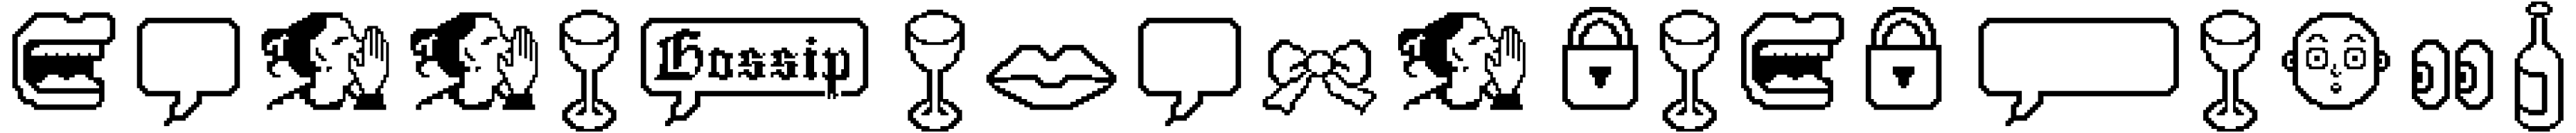

<svg xmlns="http://www.w3.org/2000/svg" viewBox="-20 -1449 33964 1754"><path d="M1250 -71.4H464.3V-107.1H428.6V-142.9H321.4V-178.6H285.7V-285.7H250V-321.4H214.3V-964.3H250V-1000H285.7V-1035.7H321.4V-1071.4H357.1V-1107.1H392.9V-1142.9H428.6V-1178.6H464.3V-1214.3H821.4V-1178.6H857.1V-1142.9H1071.4V-1178.6H1107.1V-1214.3H1392.9V-1178.6H1428.6V-964.3H1392.9V-928.6H357.1V-892.9H321.4V-857.1H285.7V-392.9H321.4V-357.1H357.1V-321.4H392.9V-285.7H428.6V-250H464.3V-214.3H1285.7V-107.1H1250ZM428.6 -35.7V0H1250V-35.7H1321.4V-107.1H1357.1V-392.9H1321.4V-428.6H1214.3V-642.9H1321.4V-678.6H1357.1V-857.1H1428.6V-892.9H1464.3V-928.6H1500V-1214.3H1464.3V-1250H1428.6V-1285.7H1071.4V-1250H1035.7V-1214.3H892.9V-1250H857.1V-1285.7H428.6V-1250H392.9V-1214.3H357.1V-1178.6H321.4V-1142.9H285.7V-1107.1H250V-1071.4H214.3V-1035.7H178.6V-1000H142.9V-285.7H178.6V-250H214.3V-142.9H250V-107.1H285.7V-71.4H392.9V-35.7ZM571.4 -714.3H392.9V-785.7H428.6V-821.4H500V-857.1H1285.7V-714.3H1178.6V-750H1142.9V-714.3H1035.7V-750H1000V-714.3H892.9V-750H857.1V-714.3H750V-750H714.3V-714.3H607.1V-750H571.4ZM500 -285.7V-321.4H464.3V-357.1H535.7V-392.9H571.4V-428.6H607.1V-464.3H750V-428.6H821.4V-392.9H892.9V-428.6H964.3V-464.3H1107.1V-428.6H1142.9V-392.9H1214.3V-357.1H1250V-321.4H1285.7V-285.7Z M2142.9 142.9V214.3H2214.3V178.6H2250V142.9H2428.6V107.1H2464.3V71.4H2500V35.7H2535.7V0H2571.4V-35.7H2607.1V-71.4H2642.9V-178.6H3035.7V-214.3H3071.4V-250H3107.1V-285.7H3142.9V-1107.1H3107.1V-1142.9H3071.4V-1178.6H3035.7V-1214.3H1892.9V-1178.6H1857.1V-1142.9H1821.4V-1107.1H1785.7V-285.7H1821.4V-250H1857.1V-214.3H1892.9V-178.6H2285.7V-107.1H2250V-71.4H2214.3V107.1H2178.6V142.9ZM2285.7 71.4V-35.7H2321.4V-71.4H2357.1V-250H1928.6V-285.7H1892.9V-321.4H1857.1V-1071.4H1892.9V-1107.1H1928.6V-1142.9H3000V-1107.1H3035.7V-1071.4H3071.4V-321.4H3035.7V-285.7H3000V-250H2571.4V-107.1H2535.7V-71.4H2500V-35.7H2464.3V0H2428.6V35.7H2392.9V71.4Z M3500 -71.4V0H3571.4V-71.4H3714.3V-142.9H3857.1V-214.3H3928.6V-142.9H4000V-71.4H4071.4V-35.7H4107.1V0H4464.3V-35.7H4500V-107.1H4535.7V-214.3H4571.4V-178.6H4607.1V-142.9H4678.6V-71.4H4642.9V0H5071.4V-71.4H5035.7V-214.3H5000V-285.7H5035.7V-357.1H5071.4V-428.6H5107.1V-892.9H5071.4V-464.3H5035.7V-392.9H5000V-321.4H4964.3V-285.7H4928.6V-214.3H4785.7V-285.7H4750V-357.1H4714.3V-428.6H4678.6V-500H4642.9V-535.7H4607.1V-678.6H4642.9V-642.9H4678.6V-571.4H4785.7V-928.6H4821.4V-1035.7H4857.1V-714.3H4892.9V-1071.4H4928.6V-678.6H4964.3V-1000H5000V-642.9H5035.7V-892.9H5071.4V-928.6H5035.7V-1035.7H5000V-1071.4H4964.3V-1107.1H4821.4V-1071.4H4785.7V-964.3H4750V-928.6H4714.3V-964.3H4678.6V-1000H4642.9V-1107.1H4607.1V-1178.6H4571.4V-1214.3H4500V-1285.7H4071.4V-1250H4035.7V-1214.3H3964.3V-1178.6H3892.9V-1142.9H3821.4V-1107.1H3785.7V-1071.4H3500V-1035.7H3464.3V-1000H3428.6V-785.7H3464.3V-714.3H3571.4V-642.9H3500V-500H3535.7V-464.3H3571.4V-428.6H3678.6V-464.3H3607.1V-500H3571.4V-571.4H3607.1V-607.1H3642.9V-642.9H3785.7V-571.4H3821.4V-535.7H3857.1V-500H3892.9V-464.3H3928.6V-428.6H4071.4V-357.1H4000V-321.4H3928.6V-285.7H3857.1V-250H3785.7V-214.3H3714.3V-178.6H3642.9V-142.9H3571.4V-107.1H3535.7V-71.4ZM4142.9 -142.9H4071.4V-285.7H4142.9V-500H4214.3V-571.4H4142.9V-642.9H4071.4V-928.6H4142.9V-964.3H4178.6V-1000H4214.3V-1035.7H4250V-1071.4H4285.7V-1214.3H4464.3V-1178.6H4535.7V-1142.9H4571.4V-1071.4H4607.1V-964.3H4642.9V-928.6H4678.6V-892.9H4750V-821.4H4714.3V-785.7H4678.6V-750H4750V-607.1H4714.3V-678.6H4678.6V-714.3H4642.9V-750H4571.4V-500H4607.1V-464.3H4642.9V-392.9H4607.1V-357.1H4571.4V-321.4H4500V-142.9H4428.6V-107.1H4321.4V-71.4H4142.9ZM3571.4 -785.7H3500V-857.1H3535.7V-892.9H3571.4V-928.6H3678.6V-964.3H3714.3V-1000H3750V-964.3H3785.7V-928.6H3714.3V-714.3H3642.9V-857.1H3571.4ZM4178.6 -714.3V-678.6H4214.3V-642.9H4285.7V-678.6H4250V-714.3H4214.3V-750H4178.6V-821.4H4142.9V-714.3ZM4285.7 -571.4V-500H4321.4V-535.7H4357.1V-571.4ZM4357.1 -892.9V-857.1H4464.3V-892.9H4500V-928.6H4571.4V-964.3H4428.6V-928.6H4392.9V-892.9ZM4678.6 -357.1V-321.4H4714.3V-250H4750V-214.3H4714.3V-178.6H4678.6V-214.3H4642.9V-250H4607.1V-321.4H4642.9V-357.1Z M5464.3 -71.4V0H5535.7V-71.4H5678.6V-142.9H5821.4V-214.3H5892.9V-142.9H5964.3V-71.4H6035.7V-35.7H6071.4V0H6428.6V-35.7H6464.3V-107.1H6500V-214.3H6535.7V-178.6H6571.4V-142.9H6642.9V-71.4H6607.1V0H7035.7V-71.4H7000V-214.3H6964.3V-285.7H7000V-357.1H7035.7V-428.6H7071.4V-892.9H7035.7V-464.3H7000V-392.9H6964.3V-321.4H6928.6V-285.7H6892.9V-214.3H6750V-285.7H6714.3V-357.1H6678.6V-428.6H6642.9V-500H6607.1V-535.7H6571.4V-678.6H6607.1V-642.9H6642.9V-571.4H6750V-928.6H6785.7V-1035.7H6821.4V-714.3H6857.1V-1071.4H6892.9V-678.6H6928.6V-1000H6964.3V-642.9H7000V-892.9H7035.7V-928.6H7000V-1035.7H6964.3V-1071.4H6928.6V-1107.1H6785.7V-1071.4H6750V-964.3H6714.3V-928.6H6678.6V-964.3H6642.9V-1000H6607.1V-1107.1H6571.4V-1178.6H6535.7V-1214.3H6464.3V-1285.7H6035.7V-1250H6000V-1214.3H5928.6V-1178.6H5857.1V-1142.9H5785.7V-1107.1H5750V-1071.4H5464.3V-1035.7H5428.6V-1000H5392.9V-785.7H5428.6V-714.3H5535.7V-642.9H5464.3V-500H5500V-464.3H5535.7V-428.6H5642.9V-464.3H5571.4V-500H5535.7V-571.4H5571.4V-607.1H5607.1V-642.9H5750V-571.4H5785.7V-535.7H5821.4V-500H5857.1V-464.3H5892.9V-428.6H6035.7V-357.1H5964.3V-321.4H5892.9V-285.7H5821.4V-250H5750V-214.3H5678.6V-178.6H5607.1V-142.9H5535.7V-107.1H5500V-71.4ZM6107.1 -142.9H6035.7V-285.7H6107.1V-500H6178.6V-571.4H6107.1V-642.9H6035.7V-928.6H6107.1V-964.3H6142.9V-1000H6178.6V-1035.7H6214.3V-1071.4H6250V-1214.3H6428.6V-1178.6H6500V-1142.9H6535.7V-1071.4H6571.4V-964.3H6607.1V-928.6H6642.9V-892.9H6714.3V-821.4H6678.6V-785.7H6642.9V-750H6714.3V-607.1H6678.6V-678.6H6642.9V-714.3H6607.1V-750H6535.7V-500H6571.4V-464.3H6607.1V-392.9H6571.4V-357.1H6535.7V-321.4H6464.3V-142.9H6392.9V-107.1H6285.7V-71.4H6107.1ZM5535.7 -785.7H5464.3V-857.1H5500V-892.9H5535.7V-928.6H5642.9V-964.3H5678.6V-1000H5714.3V-964.3H5750V-928.6H5678.6V-714.3H5607.1V-857.1H5535.7ZM6142.9 -714.3V-678.6H6178.6V-642.9H6250V-678.6H6214.3V-714.3H6178.6V-750H6142.9V-821.4H6107.1V-714.3ZM6250 -571.4V-500H6285.7V-535.7H6321.4V-571.4ZM6321.4 -892.9V-857.1H6428.6V-892.9H6464.3V-928.6H6535.7V-964.3H6392.9V-928.6H6357.1V-892.9ZM6642.9 -357.1V-321.4H6678.6V-250H6714.3V-214.3H6678.6V-178.6H6642.9V-214.3H6607.1V-250H6571.4V-321.4H6607.1V-357.1Z M7571.4 214.3V178.6H7535.7V142.9H7500V107.1H7464.3V35.7H7500V0H7535.7V-35.7H7571.4V-71.4H7642.9V-107.1H7678.6V-35.7H7642.9V0H7607.1V35.7H7571.4V71.4H7678.6V35.7H7714.3V-535.7H7642.9V-571.4H7607.1V-607.1H7535.7V-642.9H7500V-750H7464.3V-785.7H7428.6V-964.3H7464.3V-928.6H7500V-892.9H7571.4V-857.1H7928.6V-892.9H8000V-928.6H8035.7V-964.3H8071.4V-785.7H8035.7V-750H8000V-642.9H7964.3V-607.1H7892.9V-571.4H7857.1V-535.7H7785.7V35.7H7821.4V71.4H7928.6V35.7H7892.9V0H7857.1V-35.7H7821.4V-107.1H7857.1V-71.4H7928.6V-35.7H7964.3V0H8000V35.7H8035.7V107.1H8000V142.9H7964.3V178.6H7928.6V214.3H7821.4V250H7678.6V214.3ZM7571.4 -107.1H7500V-71.4H7464.3V-35.7H7428.6V0H7392.9V142.9H7428.6V178.6H7464.3V214.3H7500V250H7571.4V285.7H7928.6V250H8000V214.3H8035.7V178.6H8071.4V142.9H8107.1V0H8071.4V-35.7H8035.7V-71.4H8000V-107.1H7928.6V-142.9H7857.1V-500H7928.6V-535.7H7964.3V-571.4H8000V-607.1H8035.7V-642.9H8071.4V-750H8107.1V-785.7H8142.9V-1142.9H8107.1V-1178.6H8071.4V-1214.3H8035.7V-1250H7928.6V-1285.7H7857.1V-1321.4H7642.9V-1285.7H7571.4V-1250H7464.3V-1214.3H7428.6V-1178.6H7392.9V-1142.9H7357.1V-785.7H7392.9V-750H7428.6V-642.9H7464.3V-607.1H7500V-571.4H7535.7V-535.7H7571.4V-500H7642.9V-142.9H7571.4ZM8071.4 -1035.7H8035.7V-1000H8000V-964.3H7964.3V-928.6H7857.1V-892.9H7642.9V-928.6H7535.7V-964.3H7500V-1000H7464.3V-1035.7H7428.6V-1142.9H7500V-1178.6H7535.7V-1214.3H7642.9V-1250H7857.1V-1214.3H7964.3V-1178.6H8000V-1142.9H8071.4Z M8750 142.9V214.3H8821.4V178.6H8857.1V142.9H9035.7V107.1H9071.4V71.4H9107.1V35.7H9142.9V0H9178.6V-35.7H9214.3V-178.6H10857.1V-250H9142.9V-71.4H9107.1V-35.7H9071.4V0H9035.7V35.7H9000V71.4H8892.9V-35.7H8928.6V-71.4H8964.3V-250H8571.4V-285.7H8535.7V-321.4H8500V-1071.4H8535.7V-1107.1H8571.4V-1142.9H11285.7V-1107.1H11321.4V-1071.4H11357.1V-321.4H11321.4V-285.7H11285.7V-250H11071.4V-178.6H11321.4V-214.3H11357.1V-250H11392.9V-285.7H11428.6V-1107.1H11392.9V-1142.9H11357.1V-1178.6H11321.4V-1214.3H8535.7V-1178.6H8500V-1142.9H8464.3V-1107.1H8428.6V-285.7H8464.3V-250H8500V-214.3H8535.7V-178.6H8892.9V-107.1H8857.1V-71.4H8821.4V107.1H8785.7V142.9ZM8607.1 -428.6V-392.9H9107.1V-428.6H9142.9V-464.3H9071.4V-500H8785.7V-892.9H8821.4V-928.6H8857.1V-535.7H8928.6V-571.4H8964.3V-714.3H9000V-750H9035.7V-785.7H9142.9V-678.6H9178.6V-571.4H9142.9V-464.3H9178.6V-500H9214.3V-571.4H9250V-785.7H9214.3V-821.4H9178.6V-857.1H9035.7V-821.4H9000V-785.7H8964.3V-928.6H9000V-964.3H9071.4V-928.6H9178.6V-964.3H9214.3V-1035.7H9071.4V-1071.4H8964.3V-1035.7H8892.9V-1000H8857.1V-964.3H8750V-928.6H8678.6V-892.9H8642.9V-857.1H8678.6V-821.4H8714.3V-607.1H8678.6V-464.3H8642.9V-428.6ZM9357.1 -500H9321.4V-428.6H9464.3V-392.9H9571.4V-428.6H9642.9V-535.7H9607.1V-678.6H9642.9V-750H9535.7V-785.7H9464.3V-821.4H9392.9V-785.7H9357.1V-750H9321.4V-714.3H9357.1ZM9464.3 -464.3V-500H9428.6V-714.3H9500V-678.6H9535.7V-464.3ZM9785.7 -500H9714.3V-428.6H9750V-464.3H9821.4V-428.6H9857.1V-392.9H9964.3V-428.6H10071.4V-464.3H10035.7V-571.4H10071.4V-607.1H10035.7V-642.9H9892.9V-607.1H9928.6V-464.3H9892.9V-500H9857.1V-535.7H9785.7ZM9714.3 -607.1V-571.4H9892.9V-607.1H9857.1V-750H9892.9V-678.6H10035.7V-714.3H10000V-750H9964.3V-785.7H9928.6V-821.4H9857.1V-785.7H9750V-750H9714.3V-714.3H9750V-678.6H9785.7V-642.9H9750V-607.1ZM10035.7 -750V-714.3H10071.4V-750ZM10214.3 -500H10142.9V-428.6H10178.6V-464.3H10250V-428.6H10285.7V-392.9H10392.9V-428.6H10500V-464.3H10464.3V-571.4H10500V-607.1H10464.3V-642.9H10321.4V-607.1H10357.1V-464.3H10321.4V-500H10285.7V-535.7H10214.3ZM10142.9 -607.1V-571.4H10321.4V-607.1H10285.7V-750H10321.4V-678.6H10464.3V-714.3H10428.6V-750H10392.9V-785.7H10357.1V-821.4H10285.7V-785.7H10178.6V-750H10142.9V-714.3H10178.6V-678.6H10214.3V-642.9H10178.6V-607.1ZM10464.3 -750V-714.3H10500V-750ZM10607.1 -821.4V-750H10571.4V-714.3H10607.1V-464.3H10571.4V-428.6H10642.9V-392.9H10714.3V-428.6H10750V-500H10714.3V-714.3H10750V-785.7H10678.6V-821.4ZM10607.1 -928.6V-892.9H10642.9V-857.1H10714.3V-892.9H10750V-928.6H10714.3V-964.3H10642.9V-928.6ZM10928.6 -750V-821.4H10892.9V-785.7H10857.1V-750H10821.4V-714.3H10857.1V-678.6H10892.9V-464.3H10857.1V-500H10821.4V-428.6H10857.1V-392.9H10892.9V-142.9H10928.6V-214.3H10964.3V-142.9H11000V-178.6H11035.7V-214.3H11000V-392.9H11142.9V-428.6H11178.6V-750H11142.9V-785.7H11107.1V-821.4H11071.4V-785.7H11035.7V-750H11071.4V-714.3H11107.1V-535.7H11071.4V-464.3H11000V-714.3H11035.7V-750Z M12129.3 214.3V178.6H12093.6V142.9H12057.9V107.1H12022.1V35.7H12057.9V0H12093.6V-35.7H12129.3V-71.4H12200.7V-107.1H12236.4V-35.7H12200.7V0H12165V35.7H12129.3V71.4H12236.4V35.7H12272.1V-535.7H12200.7V-571.4H12165V-607.1H12093.6V-642.9H12057.9V-750H12022.1V-785.7H11986.4V-964.3H12022.1V-928.6H12057.9V-892.9H12129.3V-857.1H12486.4V-892.9H12557.9V-928.6H12593.6V-964.3H12629.3V-785.7H12593.6V-750H12557.9V-642.9H12522.1V-607.1H12450.7V-571.4H12415V-535.7H12343.6V35.7H12379.3V71.4H12486.4V35.7H12450.7V0H12415V-35.7H12379.3V-107.1H12415V-71.4H12486.4V-35.7H12522.1V0H12557.9V35.7H12593.6V107.1H12557.9V142.9H12522.1V178.6H12486.4V214.3H12379.3V250H12236.4V214.3ZM12129.3 -107.1H12057.9V-71.4H12022.1V-35.7H11986.4V0H11950.7V142.9H11986.4V178.6H12022.1V214.3H12057.9V250H12129.3V285.7H12486.4V250H12557.9V214.3H12593.6V178.6H12629.3V142.9H12665V0H12629.3V-35.7H12593.6V-71.4H12557.9V-107.1H12486.4V-142.9H12415V-500H12486.4V-535.7H12522.1V-571.4H12557.9V-607.1H12593.6V-642.9H12629.3V-750H12665V-785.7H12700.7V-1142.9H12665V-1178.6H12629.3V-1214.3H12593.6V-1250H12486.4V-1285.7H12415V-1321.4H12200.7V-1285.7H12129.3V-1250H12022.1V-1214.3H11986.4V-1178.6H11950.7V-1142.9H11915V-785.7H11950.7V-750H11986.4V-642.9H12022.1V-607.1H12057.9V-571.4H12093.6V-535.7H12129.3V-500H12200.7V-142.9H12129.3ZM12629.3 -1035.7H12593.6V-1000H12557.9V-964.3H12522.1V-928.6H12415V-892.9H12200.7V-928.6H12093.6V-964.3H12057.9V-1000H12022.1V-1035.7H11986.4V-1142.9H12057.9V-1178.6H12093.6V-1214.3H12200.7V-1250H12415V-1214.3H12522.1V-1178.6H12557.9V-1142.9H12629.3Z M13557.9 -35.7V0H14129.3V-35.7H14200.7V-71.4H14272.1V-107.1H14343.6V-142.9H14415V-178.6H14486.4V-214.3H14557.9V-250H14593.6V-285.7H14629.3V-321.4H14665V-357.1H14700.7V-464.3H14665V-500H14629.3V-535.7H14593.6V-571.4H14557.9V-607.1H14522.1V-642.9H14450.7V-678.6H14415V-714.3H14379.3V-750H14343.6V-785.7H14307.9V-821.4H14272.1V-857.1H13986.4V-821.4H13950.7V-785.7H13915V-750H13879.3V-714.3H13807.9V-750H13772.1V-785.7H13736.4V-821.4H13700.7V-857.1H13415V-821.4H13379.3V-785.7H13343.6V-750H13307.9V-714.3H13272.1V-678.6H13236.4V-642.9H13165V-607.1H13129.3V-571.4H13093.6V-535.7H13057.9V-500H13022.1V-464.3H12986.4V-357.1H13022.1V-321.4H13057.9V-285.7H13093.6V-250H13129.3V-214.3H13200.7V-178.6H13272.1V-142.9H13343.6V-107.1H13415V-71.4H13486.4V-35.7ZM14093.6 -71.4H13593.6V-107.1H13522.1V-142.9H13450.7V-178.6H13379.3V-214.3H13307.9V-250H13236.4V-285.7H13165V-321.4H13093.6V-357.1H13272.1V-392.9H13629.3V-357.1H13665V-321.4H13700.7V-285.7H13986.4V-321.4H14022.1V-357.1H14057.9V-392.9H14415V-357.1H14593.6V-321.4H14522.1V-285.7H14450.7V-250H14379.3V-214.3H14307.9V-178.6H14236.4V-142.9H14165V-107.1H14093.6ZM13307.9 -428.6H13093.6V-464.3H13129.3V-500H13165V-535.7H13200.7V-571.4H13272.1V-607.1H13307.9V-642.9H13343.6V-678.6H13379.3V-714.3H13415V-750H13450.7V-785.7H13665V-750H13700.7V-714.3H13736.4V-678.6H13772.1V-642.9H13915V-678.6H13950.7V-714.3H13986.4V-750H14022.1V-785.7H14236.4V-750H14272.1V-714.3H14307.9V-678.6H14343.6V-642.9H14379.3V-607.1H14415V-571.4H14486.4V-535.7H14522.1V-500H14557.9V-464.3H14593.6V-428.6H14379.3V-464.3H14022.1V-428.6H13986.4V-392.9H13950.7V-357.1H13736.4V-392.9H13700.7V-428.6H13665V-464.3H13307.9Z M15343.6 142.9V214.3H15415V178.6H15450.7V142.9H15629.3V107.1H15665V71.4H15700.7V35.7H15736.4V0H15772.1V-35.7H15807.9V-71.4H15843.6V-178.6H16236.4V-214.3H16272.1V-250H16307.9V-285.7H16343.6V-1107.1H16307.9V-1142.9H16272.1V-1178.6H16236.4V-1214.3H15093.6V-1178.6H15057.9V-1142.9H15022.1V-1107.1H14986.4V-285.7H15022.1V-250H15057.9V-214.3H15093.6V-178.6H15486.4V-107.1H15450.7V-71.4H15415V107.1H15379.3V142.9ZM15486.4 71.4V-35.7H15522.1V-71.4H15557.9V-250H15129.3V-285.7H15093.6V-321.4H15057.9V-1071.4H15093.6V-1107.1H15129.3V-1142.9H16200.7V-1107.1H16236.4V-1071.4H16272.1V-321.4H16236.4V-285.7H16200.7V-250H15772.1V-107.1H15736.4V-71.4H15700.7V-35.7H15665V0H15629.3V35.7H15593.6V71.4Z M16629.3 -142.9V-35.7H16665V0H16879.3V35.7H16915V71.4H16986.4V35.7H17022.1V0H17057.9V-107.1H17093.6V-142.9H17129.3V-178.6H17165V-214.3H17200.7V-285.7H17236.4V-357.1H17272.1V-428.6H17415V-357.1H17450.7V-285.7H17486.4V-214.3H17522.1V-178.6H17593.6V-142.9H17665V-107.1H17700.7V-71.4H17807.9V-35.7H17843.6V0H17915V71.4H17950.7V35.7H17986.4V-35.7H18022.1V-71.4H18057.9V-107.1H18093.6V-142.9H18129.3V-214.3H18093.6V-250H18022.1V-285.7H17879.3V-250H17950.7V-214.3H18057.9V-142.9H18022.1V-107.1H17986.4V-71.4H17950.7V-35.7H17915V-71.4H17843.6V-107.1H17807.9V-142.9H17700.7V-178.6H17665V-214.3H17557.9V-250H17522.1V-357.1H17486.4V-392.9H17450.7V-428.6H17486.4V-464.3H17593.6V-428.6H17629.3V-392.9H17665V-357.1H17700.7V-321.4H17736.4V-285.7H17879.3V-321.4H17950.7V-357.1H17986.4V-392.9H18022.1V-428.6H18057.9V-785.7H18022.1V-821.4H17986.4V-857.1H17950.7V-892.9H17915V-928.6H17772.1V-892.9H17736.4V-857.1H17629.3V-821.4H17593.6V-785.7H17557.9V-714.3H17593.6V-750H17629.3V-785.7H17736.4V-821.4H17772.1V-857.1H17879.3V-821.4H17915V-785.7H17950.7V-750H17986.4V-464.3H17950.7V-428.6H17915V-357.1H17736.4V-392.9H17700.7V-428.6H17665V-464.3H17629.3V-500H17557.9V-535.7H17593.6V-571.4H17665V-535.7H17736.4V-500H17772.1V-571.4H17736.4V-607.1H17665V-642.9H17593.6V-678.6H17557.9V-714.3H17522.1V-750H17486.4V-785.7H17272.1V-750H17236.4V-714.3H17200.7V-678.6H17165V-642.9H17093.6V-607.1H17022.1V-571.4H16986.4V-500H17022.1V-535.7H17093.6V-571.4H17165V-535.7H17200.7V-500H17272.1V-535.7H17236.4V-678.6H17272.1V-714.3H17343.6V-750H17415V-714.3H17486.4V-678.6H17522.1V-535.7H17486.4V-500H17415V-464.3H17343.6V-500H17272.1V-464.3H17236.4V-428.6H17200.7V-321.4H17165V-285.7H17129.3V-214.3H17057.9V-142.9H17022.1V-107.1H16986.4V0H16915V-35.7H16879.3V-71.4H16700.7V-142.9H16772.1V-178.6H16807.9V-214.3H16843.6V-250H16879.3V-285.7H16950.7V-321.4H16986.4V-357.1H17093.6V-392.9H17129.3V-428.6H17165V-464.3H17200.7V-500H17129.3V-464.3H17093.6V-428.6H16986.4V-392.9H16950.7V-357.1H16843.6V-428.6H16807.9V-464.3H16772.1V-750H16807.9V-785.7H16843.6V-821.4H16879.3V-857.1H16986.4V-821.4H17022.1V-785.7H17129.3V-750H17165V-714.3H17200.7V-785.7H17165V-821.4H17129.3V-857.1H17022.1V-892.9H16986.4V-928.6H16843.6V-892.9H16807.9V-857.1H16772.1V-821.4H16736.4V-785.7H16700.7V-428.6H16736.4V-392.9H16772.1V-357.1H16807.9V-321.4H16843.6V-285.7H16807.9V-250H16772.1V-214.3H16736.4V-178.6H16665V-142.9Z M18486.4 -71.4V0H18557.9V-71.4H18700.7V-142.9H18843.6V-214.3H18915V-142.9H18986.4V-71.4H19057.9V-35.7H19093.6V0H19450.7V-35.7H19486.4V-107.1H19522.1V-214.3H19557.9V-178.6H19593.6V-142.9H19665V-71.4H19629.3V0H20057.9V-71.4H20022.1V-214.3H19986.4V-285.7H20022.1V-357.1H20057.9V-428.6H20093.6V-892.9H20057.9V-464.3H20022.1V-392.9H19986.4V-321.4H19950.7V-285.7H19915V-214.3H19772.1V-285.7H19736.4V-357.1H19700.7V-428.6H19665V-500H19629.3V-535.7H19593.6V-678.6H19629.3V-642.9H19665V-571.4H19772.1V-928.6H19807.9V-1035.7H19843.6V-714.3H19879.3V-1071.4H19915V-678.6H19950.7V-1000H19986.4V-642.9H20022.1V-892.9H20057.9V-928.6H20022.1V-1035.7H19986.4V-1071.4H19950.7V-1107.1H19807.9V-1071.4H19772.1V-964.3H19736.4V-928.6H19700.7V-964.3H19665V-1000H19629.3V-1107.1H19593.6V-1178.6H19557.9V-1214.3H19486.4V-1285.7H19057.9V-1250H19022.1V-1214.3H18950.7V-1178.6H18879.3V-1142.9H18807.9V-1107.1H18772.1V-1071.4H18486.4V-1035.7H18450.7V-1000H18415V-785.7H18450.7V-714.3H18557.9V-642.9H18486.4V-500H18522.1V-464.3H18557.9V-428.6H18665V-464.3H18593.6V-500H18557.9V-571.4H18593.6V-607.1H18629.3V-642.9H18772.1V-571.4H18807.9V-535.7H18843.6V-500H18879.3V-464.3H18915V-428.6H19057.9V-357.1H18986.4V-321.4H18915V-285.7H18843.6V-250H18772.1V-214.3H18700.7V-178.6H18629.3V-142.9H18557.9V-107.1H18522.1V-71.4ZM19129.3 -142.9H19057.9V-285.7H19129.3V-500H19200.7V-571.4H19129.3V-642.9H19057.9V-928.6H19129.3V-964.3H19165V-1000H19200.7V-1035.7H19236.4V-1071.4H19272.1V-1214.3H19450.7V-1178.6H19522.1V-1142.9H19557.9V-1071.4H19593.6V-964.3H19629.3V-928.6H19665V-892.9H19736.4V-821.4H19700.7V-785.7H19665V-750H19736.4V-607.1H19700.7V-678.6H19665V-714.3H19629.3V-750H19557.9V-500H19593.6V-464.3H19629.3V-392.9H19593.6V-357.1H19557.9V-321.4H19486.4V-142.9H19415V-107.1H19307.9V-71.4H19129.3ZM18557.9 -785.7H18486.4V-857.1H18522.1V-892.9H18557.9V-928.6H18665V-964.3H18700.7V-1000H18736.4V-964.3H18772.1V-928.6H18700.7V-714.3H18629.3V-857.1H18557.9ZM19165 -714.3V-678.6H19200.7V-642.9H19272.1V-678.6H19236.4V-714.3H19200.7V-750H19165V-821.4H19129.3V-714.3ZM19272.1 -571.4V-500H19307.9V-535.7H19343.6V-571.4ZM19343.6 -892.9V-857.1H19450.7V-892.9H19486.4V-928.6H19557.9V-964.3H19415V-928.6H19379.3V-892.9ZM19665 -357.1V-321.4H19700.7V-250H19736.4V-214.3H19700.7V-178.6H19665V-214.3H19629.3V-250H19593.6V-321.4H19629.3V-357.1Z M20687.1 -35.7V0H21472.9V-35.7H21508.6V-71.4H21544.3V-107.1H21580V-857.1H21508.6V-1071.4H21472.9V-1142.9H21437.1V-1214.3H21401.4V-1250H21365.7V-1285.7H21294.3V-1321.4H21222.9V-1357.1H20937.1V-1321.4H20865.7V-1285.7H20794.3V-1250H20758.6V-1214.3H20722.9V-1142.9H20687.1V-1071.4H20651.4V-857.1H20580V-107.1H20615.7V-71.4H20651.4V-35.7ZM20722.9 -71.4V-107.1H20687.1V-142.9H20651.4V-785.7H21508.6V-142.9H21472.9V-107.1H21437.1V-71.4ZM20722.9 -857.1V-1035.7H20758.6V-1107.1H20794.3V-1178.6H20830V-1214.3H20901.4V-1250H20972.9V-1285.7H21187.1V-1250H21258.6V-1214.3H21330V-1178.6H21365.7V-1107.1H21401.4V-1035.7H21437.1V-857.1H21365.7V-1000H21330V-1035.7H21294.3V-1107.1H21258.6V-1142.9H21187.1V-1178.6H21115.7V-1214.3H21044.3V-1178.6H20972.9V-1142.9H20901.4V-1107.1H20865.7V-1035.7H20830V-1000H20794.3V-857.1ZM20865.7 -857.1V-964.3H20901.4V-1000H20937.1V-1071.4H20972.9V-1107.1H21044.3V-1142.9H21115.7V-1107.1H21187.1V-1071.4H21222.9V-1000H21258.6V-964.3H21294.3V-857.1ZM20937.1 -571.4V-464.3H20972.9V-428.6H21008.6V-321.4H21044.3V-285.7H21115.7V-321.4H21151.4V-428.6H21187.1V-464.3H21222.9V-571.4Z M22080 214.3V178.6H22044.3V142.9H22008.6V107.1H21972.9V35.7H22008.6V0H22044.3V-35.7H22080V-71.4H22151.4V-107.1H22187.1V-35.7H22151.4V0H22115.7V35.7H22080V71.4H22187.1V35.7H22222.9V-535.7H22151.4V-571.4H22115.7V-607.1H22044.3V-642.9H22008.6V-750H21972.9V-785.7H21937.1V-964.3H21972.9V-928.6H22008.6V-892.9H22080V-857.1H22437.1V-892.9H22508.6V-928.6H22544.3V-964.3H22580V-785.7H22544.3V-750H22508.6V-642.9H22472.9V-607.1H22401.4V-571.4H22365.7V-535.7H22294.3V35.7H22330V71.4H22437.1V35.7H22401.4V0H22365.7V-35.7H22330V-107.1H22365.7V-71.4H22437.1V-35.7H22472.9V0H22508.6V35.7H22544.3V107.1H22508.6V142.9H22472.9V178.6H22437.1V214.3H22330V250H22187.1V214.3ZM22080 -107.1H22008.6V-71.4H21972.9V-35.7H21937.1V0H21901.4V142.9H21937.1V178.6H21972.9V214.3H22008.6V250H22080V285.7H22437.1V250H22508.6V214.3H22544.3V178.6H22580V142.9H22615.7V0H22580V-35.7H22544.3V-71.4H22508.6V-107.1H22437.1V-142.9H22365.7V-500H22437.1V-535.7H22472.9V-571.4H22508.6V-607.1H22544.3V-642.9H22580V-750H22615.7V-785.7H22651.4V-1142.9H22615.7V-1178.6H22580V-1214.3H22544.3V-1250H22437.1V-1285.7H22365.7V-1321.4H22151.4V-1285.7H22080V-1250H21972.9V-1214.3H21937.1V-1178.6H21901.4V-1142.9H21865.7V-785.7H21901.4V-750H21937.1V-642.9H21972.9V-607.1H22008.6V-571.4H22044.3V-535.7H22080V-500H22151.4V-142.9H22080ZM22580 -1035.7H22544.3V-1000H22508.6V-964.3H22472.9V-928.6H22365.7V-892.9H22151.4V-928.6H22044.3V-964.3H22008.6V-1000H21972.9V-1035.7H21937.1V-1142.9H22008.6V-1178.6H22044.3V-1214.3H22151.4V-1250H22365.7V-1214.3H22472.9V-1178.6H22508.6V-1142.9H22580Z M24044.3 -71.4H23258.6V-107.1H23222.9V-142.9H23115.7V-178.6H23080V-285.7H23044.3V-321.4H23008.6V-964.3H23044.3V-1000H23080V-1035.7H23115.7V-1071.4H23151.4V-1107.1H23187.1V-1142.9H23222.9V-1178.6H23258.6V-1214.3H23615.7V-1178.6H23651.4V-1142.9H23865.7V-1178.6H23901.4V-1214.3H24187.1V-1178.6H24222.9V-964.3H24187.1V-928.6H23151.4V-892.9H23115.7V-857.1H23080V-392.9H23115.7V-357.1H23151.4V-321.4H23187.1V-285.7H23222.9V-250H23258.6V-214.3H24080V-107.1H24044.3ZM23222.9 -35.7V0H24044.3V-35.7H24115.7V-107.1H24151.4V-392.9H24115.7V-428.6H24008.6V-642.9H24115.7V-678.6H24151.4V-857.1H24222.9V-892.9H24258.6V-928.6H24294.3V-1214.3H24258.6V-1250H24222.9V-1285.7H23865.7V-1250H23830V-1214.3H23687.1V-1250H23651.4V-1285.7H23222.9V-1250H23187.1V-1214.3H23151.4V-1178.6H23115.7V-1142.9H23080V-1107.1H23044.3V-1071.4H23008.6V-1035.7H22972.9V-1000H22937.1V-285.7H22972.9V-250H23008.6V-142.9H23044.3V-107.1H23080V-71.4H23187.1V-35.7ZM23365.7 -714.3H23187.1V-785.7H23222.9V-821.4H23294.3V-857.1H24080V-714.3H23972.9V-750H23937.1V-714.3H23830V-750H23794.3V-714.3H23687.1V-750H23651.4V-714.3H23544.3V-750H23508.6V-714.3H23401.4V-750H23365.7ZM23294.3 -285.7V-321.4H23258.6V-357.1H23330V-392.9H23365.7V-428.6H23401.4V-464.3H23544.3V-428.6H23615.7V-392.9H23687.1V-428.6H23758.6V-464.3H23901.4V-428.6H23937.1V-392.9H24008.6V-357.1H24044.3V-321.4H24080V-285.7Z M24687.1 -35.7V0H25472.9V-35.7H25508.6V-71.4H25544.3V-107.1H25580V-857.1H25508.6V-1071.4H25472.9V-1142.9H25437.1V-1214.3H25401.4V-1250H25365.7V-1285.7H25294.3V-1321.4H25222.9V-1357.1H24937.1V-1321.4H24865.7V-1285.7H24794.3V-1250H24758.6V-1214.3H24722.9V-1142.9H24687.1V-1071.4H24651.4V-857.1H24580V-107.1H24615.7V-71.4H24651.4V-35.7ZM24722.9 -71.4V-107.1H24687.1V-142.9H24651.4V-785.7H25508.6V-142.9H25472.9V-107.1H25437.1V-71.4ZM24722.9 -857.1V-1035.7H24758.6V-1107.1H24794.3V-1178.6H24830V-1214.3H24901.4V-1250H24972.9V-1285.7H25187.1V-1250H25258.6V-1214.3H25330V-1178.6H25365.7V-1107.1H25401.4V-1035.7H25437.1V-857.1H25365.7V-1000H25330V-1035.7H25294.3V-1107.1H25258.6V-1142.9H25187.1V-1178.6H25115.7V-1214.3H25044.3V-1178.6H24972.9V-1142.9H24901.4V-1107.1H24865.7V-1035.7H24830V-1000H24794.3V-857.1ZM24865.7 -857.1V-964.3H24901.4V-1000H24937.1V-1071.4H24972.9V-1107.1H25044.3V-1142.9H25115.7V-1107.1H25187.1V-1071.4H25222.9V-1000H25258.6V-964.3H25294.3V-857.1ZM24937.1 -571.4V-464.3H24972.9V-428.6H25008.6V-321.4H25044.3V-285.7H25115.7V-321.4H25151.4V-428.6H25187.1V-464.3H25222.9V-571.4Z M26423.6 142.9V214.3H26495V178.6H26530.7V142.9H26709.3V107.1H26745V71.4H26780.7V35.7H26816.4V0H26852.1V-35.7H26887.9V-71.4H26923.6V-178.6H28602.1V-214.3H28637.9V-250H28673.6V-285.7H28709.3V-1107.1H28673.6V-1142.9H28637.9V-1178.6H28602.1V-1214.3H26173.6V-1178.6H26137.9V-1142.9H26102.1V-1107.1H26066.4V-285.7H26102.1V-250H26137.9V-214.3H26173.6V-178.6H26566.4V-107.1H26530.7V-71.4H26495V107.1H26459.3V142.9ZM26566.4 71.4V-35.7H26602.1V-71.4H26637.9V-250H26209.3V-285.7H26173.6V-321.4H26137.9V-1071.4H26173.6V-1107.1H26209.3V-1142.9H28566.4V-1107.1H28602.1V-1071.4H28637.9V-321.4H28602.1V-285.7H28566.4V-250H26852.1V-107.1H26816.4V-71.4H26780.7V-35.7H26745V0H26709.3V35.7H26673.6V71.4Z M29209.3 214.3V178.6H29173.6V142.9H29137.9V107.1H29102.1V35.7H29137.9V0H29173.6V-35.7H29209.3V-71.4H29280.7V-107.1H29316.4V-35.7H29280.7V0H29245V35.7H29209.3V71.4H29316.4V35.7H29352.1V-535.7H29280.7V-571.4H29245V-607.1H29173.6V-642.9H29137.9V-750H29102.1V-785.7H29066.4V-964.3H29102.1V-928.6H29137.9V-892.9H29209.3V-857.1H29566.4V-892.9H29637.9V-928.6H29673.6V-964.3H29709.3V-785.7H29673.6V-750H29637.9V-642.9H29602.1V-607.1H29530.7V-571.4H29495V-535.7H29423.6V35.7H29459.3V71.4H29566.4V35.7H29530.7V0H29495V-35.7H29459.3V-107.1H29495V-71.4H29566.4V-35.7H29602.1V0H29637.9V35.7H29673.6V107.1H29637.9V142.9H29602.1V178.6H29566.4V214.3H29459.3V250H29316.4V214.3ZM29209.3 -107.1H29137.9V-71.4H29102.1V-35.7H29066.4V0H29030.7V142.9H29066.4V178.6H29102.1V214.3H29137.9V250H29209.3V285.7H29566.4V250H29637.9V214.3H29673.6V178.6H29709.3V142.9H29745V0H29709.3V-35.7H29673.6V-71.4H29637.9V-107.1H29566.4V-142.9H29495V-500H29566.4V-535.7H29602.1V-571.4H29637.9V-607.1H29673.6V-642.9H29709.3V-750H29745V-785.7H29780.7V-1142.9H29745V-1178.6H29709.3V-1214.3H29673.6V-1250H29566.4V-1285.7H29495V-1321.4H29280.7V-1285.7H29209.3V-1250H29102.1V-1214.3H29066.4V-1178.6H29030.7V-1142.9H28995V-785.7H29030.7V-750H29066.4V-642.9H29102.1V-607.1H29137.9V-571.4H29173.6V-535.7H29209.3V-500H29280.7V-142.9H29209.3ZM29709.3 -1035.7H29673.6V-1000H29637.9V-964.3H29602.1V-928.6H29495V-892.9H29280.7V-928.6H29173.6V-964.3H29137.9V-1000H29102.1V-1035.7H29066.4V-1142.9H29137.9V-1178.6H29173.6V-1214.3H29280.7V-1250H29495V-1214.3H29602.1V-1178.6H29637.9V-1142.9H29709.3Z M30602.1 -71.4V-107.1H30530.7V-142.9H30459.3V-178.6H30423.6V-214.3H30387.9V-250H30352.1V-285.7H30316.4V-321.4H30280.7V-964.3H30316.4V-1000H30352.1V-1035.7H30387.9V-1071.4H30423.6V-1107.1H30459.3V-1142.9H30530.7V-1178.6H30602.1V-1214.3H30959.3V-1178.6H31030.7V-1142.9H31102.1V-1107.1H31137.9V-1071.4H31173.6V-1035.7H31209.3V-1000H31245V-964.3H31280.7V-321.4H31245V-285.7H31209.3V-250H31173.6V-214.3H31137.9V-178.6H31102.1V-142.9H31030.7V-107.1H30959.3V-71.4ZM30566.4 -35.7V0H30995V-35.7H31030.7V-71.4H31137.9V-107.1H31173.6V-142.9H31209.3V-178.6H31245V-214.3H31280.7V-250H31316.4V-321.4H31352.1V-500H31423.6V-535.7H31459.3V-571.4H31495V-714.3H31459.3V-750H31423.6V-785.7H31352.1V-964.3H31316.4V-1035.7H31280.7V-1071.4H31245V-1107.1H31209.3V-1142.9H31173.6V-1178.6H31137.9V-1214.3H31030.7V-1250H30995V-1285.7H30566.4V-1250H30530.7V-1214.3H30423.6V-1178.6H30387.9V-1142.9H30352.1V-1107.1H30316.4V-1071.4H30280.7V-1035.7H30245V-964.3H30209.3V-785.7H30137.9V-750H30102.1V-714.3H30066.4V-571.4H30102.1V-535.7H30137.9V-500H30209.3V-321.4H30245V-250H30280.7V-214.3H30316.4V-178.6H30352.1V-142.9H30387.9V-107.1H30423.6V-71.4H30530.7V-35.7ZM30209.3 -607.1V-571.4H30137.9V-714.3H30209.3V-678.6H30173.6V-607.1ZM31352.1 -607.1H31387.9V-678.6H31352.1V-714.3H31423.6V-571.4H31352.1ZM30709.3 -321.4V-250H30745V-214.3H30816.4V-250H30852.1V-321.4H30816.4V-285.7H30745V-321.4ZM30816.4 -321.4V-357.1H30745V-321.4ZM30745 -464.3V-428.6H30816.4V-464.3H30780.7V-500H30745V-535.7H30709.3V-464.3ZM30745 -607.1V-535.7H30780.7V-607.1ZM30816.4 -500V-464.3H30852.1V-500ZM30887.9 -785.7V-571.4H30923.6V-535.7H31137.9V-571.4H31173.6V-785.7H31137.9V-821.4H30923.6V-785.7ZM30959.3 -571.4V-607.1H30923.6V-750H30959.3V-785.7H31102.1V-750H31137.9V-607.1H31102.1V-571.4ZM31066.4 -714.3H30995V-642.9H31066.4ZM31102.1 -964.3V-1000H30959.3V-964.3H30923.6V-928.6H30887.9V-892.9H30959.3V-928.6H30995V-964.3H31066.4V-928.6H31102.1V-892.9H31173.6V-928.6H31137.9V-964.3ZM30387.9 -785.7V-571.4H30423.6V-535.7H30637.9V-571.4H30673.6V-785.7H30637.9V-821.4H30423.6V-785.7ZM30637.9 -750V-607.1H30602.1V-571.4H30459.3V-607.1H30423.6V-750H30459.3V-785.7H30602.1V-750ZM30566.4 -714.3H30495V-642.9H30566.4ZM30459.3 -1000V-964.3H30423.6V-928.6H30387.9V-892.9H30459.3V-928.6H30495V-964.3H30566.4V-928.6H30602.1V-892.9H30673.6V-928.6H30637.9V-964.3H30602.1V-1000Z M31959.3 -71.4V-107.1H31923.6V-142.9H31887.9V-178.6H31852.1V-214.3H31995V-250H32030.7V-285.7H32066.4V-571.4H32030.7V-607.1H31995V-642.9H31852.1V-750H31887.9V-785.7H31923.6V-821.4H31959.3V-857.1H32102.1V-821.4H32137.9V-785.7H32173.6V-750H32209.3V-178.6H32173.6V-142.9H32137.9V-107.1H32102.1V-71.4ZM31923.6 -35.7V0H32137.9V-35.7H32173.6V-71.4H32209.3V-107.1H32245V-142.9H32280.7V-785.7H32245V-821.4H32209.3V-857.1H32173.6V-892.9H32137.9V-928.6H31923.6V-892.9H31887.9V-857.1H31852.1V-821.4H31816.4V-785.7H31780.7V-142.9H31816.4V-107.1H31852.1V-71.4H31887.9V-35.7ZM31852.1 -285.7V-357.1H31923.6V-500H31852.1V-571.4H31959.3V-535.7H31995V-321.4H31959.3V-285.7ZM32530.7 -71.4V-107.1H32495V-142.9H32459.3V-178.6H32423.6V-214.3H32566.4V-250H32602.1V-285.7H32637.9V-571.4H32602.1V-607.1H32566.4V-642.9H32423.6V-750H32459.3V-785.7H32495V-821.4H32530.7V-857.1H32673.6V-821.4H32709.3V-785.7H32745V-750H32780.7V-178.6H32745V-142.9H32709.3V-107.1H32673.6V-71.4ZM32495 -35.7V0H32709.3V-35.7H32745V-71.4H32780.7V-107.1H32816.4V-142.9H32852.1V-785.7H32816.4V-821.4H32780.7V-857.1H32745V-892.9H32709.3V-928.6H32495V-892.9H32459.3V-857.1H32423.6V-821.4H32387.9V-785.7H32352.1V-142.9H32387.9V-107.1H32423.6V-71.4H32459.3V-35.7ZM32423.6 -285.7V-357.1H32495V-500H32423.6V-571.4H32530.7V-535.7H32566.4V-321.4H32530.7V-285.7Z M33352.1 -1428.6V-1392.9H33316.4V-1357.1H33280.7V-1285.7H33316.4V-1250H33387.9V-1214.3H33352.1V-892.9H33316.4V-857.1H33280.7V-821.4H33245V-785.7H33209.3V-750H33173.6V-678.6H33137.9V142.9H33173.6V178.6H33209.3V214.3H33245V250H33316.4V285.7H33602.1V250H33673.6V214.3H33709.3V178.6H33745V142.9H33780.7V-678.6H33745V-750H33709.3V-785.7H33673.6V-821.4H33637.9V-857.1H33602.1V-892.9H33566.4V-1214.3H33530.7V-1250H33602.1V-1285.7H33637.9V-1357.1H33602.1V-1392.9H33566.4V-1428.6ZM33495 -1392.9V-1357.1H33566.4V-1285.7H33352.1V-1357.1H33423.6V-1392.9ZM33495 -1214.3V-857.1H33530.7V-821.4H33566.4V-785.7H33637.9V-750H33673.6V-678.6H33709.3V142.9H33673.6V178.6H33602.1V214.3H33316.4V178.6H33245V142.9H33209.3V0H33245V35.7H33316.4V71.4H33530.7V35.7H33566.4V-464.3H33530.7V-500H33316.4V-535.7H33245V-571.4H33209.3V-678.6H33245V-750H33280.7V-785.7H33352.1V-821.4H33387.9V-857.1H33423.6V-1214.3ZM33495 -428.6V0H33316.4V-35.7H33245V-71.4H33209.3V-500H33245V-464.3H33316.4V-428.6Z"/></svg>

Font: Gossip Icons High Pixel
Style: Regular
Weight: 500
Designer: Deborah Khodanovich
Version: Version 1.001;Glyphs 3.3.1 (3343)